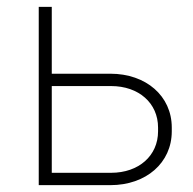

<svg xmlns="http://www.w3.org/2000/svg" viewBox="-20 -540 562 560"><path d="M93 0H302C406 0 481 -65 481 -157V-168C481 -260 406 -325 302 -325H131V-520H93ZM131 -36V-289H304C385 -289 441 -239 441 -168V-157C441 -86 385 -36 304 -36Z"/></svg>

Font: Fixel Display ExtraLight
Style: Regular
Weight: 200
Designer: AlfaBravo + MacPaw
Foundry: Kyrylo Tkachov, Marchela Mozhyna, Serhii Makarenko, Maria Weinstein, Zakhar Kryvoshyya
Version: Version 1.211